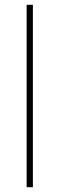

<svg xmlns="http://www.w3.org/2000/svg" viewBox="-20 -780 247 800"><path d="M117 0H91V-760H117Z"/></svg>

Font: Noto Sans Myanmar UI Thin
Style: Regular
Weight: 100
Designer: Monotype Design Team
Foundry: Monotype Imaging Inc.
Version: Version 2.103; ttfautohint (v1.8.4.7-5d5b)